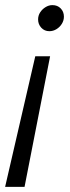

<svg xmlns="http://www.w3.org/2000/svg" viewBox="-60 -523 274 751"><path d="M136 -303 36 208H-40L78 -303ZM145 -503Q165 -503 177.5 -490Q190 -477 190 -458Q190 -443 182 -430Q174 -417 161 -409Q148 -401 133 -401Q114 -401 101.5 -414.5Q89 -428 89 -447Q89 -462 97 -474.5Q105 -487 118 -495Q131 -503 145 -503Z"/></svg>

Font: Red Hat Display VF
Style: Italic
Weight: 300
Italic angle: -12°
Designer: Pentagram, MCKL
Foundry: Pentagram, MCKL
Version: Version 1.010